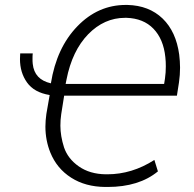

<svg xmlns="http://www.w3.org/2000/svg" viewBox="-20 -740 777 770"><path d="M402.3 9.8C405.8 9.8 408.7 9.8 411.6 9.8C495.6 9.8 563 -11.2 613.3 -52.7L599.1 -98.6C539.1 -60.1 476.1 -41 410.6 -41C408.7 -41 406.2 -41 404.3 -41C361.3 -41.5 325.2 -52.2 295.9 -72.8C266.6 -93.3 247.1 -118.7 236.8 -148.9C227.1 -179.2 222.2 -208.5 222.2 -235.8C222.2 -251 223.1 -266.6 225.6 -282.7L237.3 -356.4H689.5L697.8 -409.7C700.7 -429.2 702.1 -449.2 702.1 -468.8C702.1 -486.3 700.7 -503.4 698.7 -521C690.4 -582 668.5 -630.4 632.3 -665.5C595.7 -700.7 548.8 -718.8 490.7 -720.2C488.8 -720.2 486.3 -720.2 484.4 -720.2C410.6 -720.2 345.7 -691.9 290.5 -634.8C234.9 -577.6 199.2 -501 184.1 -405.8C139.6 -416 115.7 -441.9 111.3 -483.9C110.4 -490.2 110.4 -497.1 110.4 -504.4C110.4 -511.2 110.4 -518.6 111.3 -525.9H61C60.5 -518.1 60.1 -510.7 60.1 -503.4C60.1 -467.3 69.3 -436 88.4 -409.2C107.4 -382.3 137.7 -365.7 179.2 -358.9L166 -283.2C163.6 -265.6 162.1 -249 162.1 -232.4C162.1 -195.3 168.9 -160.6 181.6 -128.9C199.2 -85.4 227.1 -51.8 265.6 -27.3C303.7 -2.9 349.1 9.3 402.3 9.8ZM246.6 -420.4C261.7 -498 291 -558.6 333.5 -602.5C376.5 -646.5 425.8 -668.5 481.4 -668.5C483.9 -668.5 485.8 -668.5 487.8 -668.5C532.2 -667 568.4 -652.8 595.2 -625C622.1 -597.2 638.2 -559.1 643.1 -510.7C644.5 -498.5 645 -486.3 645 -474.1C645 -457.5 644 -441.4 641.6 -424.8L638.2 -403.3H243.2Z"/></svg>

Font: Roboto Light
Style: Italic
Weight: 300
Italic angle: -12°
Designer: Google
Version: Version 2.137; 2017